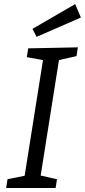

<svg xmlns="http://www.w3.org/2000/svg" viewBox="-20 -933 422 953"><path d="M359.8 -654.5 262.2 -632.5 274.5 -646.5 179.9 -49.2 173.2 -63.5 262.8 -43.5 256.1 0H10.6L17.3 -43.5L114.6 -63.2L100.5 -49.2L195.2 -646.2L205.9 -632.2L113.2 -649.5L119.9 -693L366.5 -698ZM161.6 -750 141.2 -789.8 353.1 -912.6 381.5 -846Z"/></svg>

Font: Bitter Thin
Style: Italic
Weight: 100
Italic angle: -9°
Designer: Sol Matas, and Bitter project Authors
Foundry: Sol Matas
Version: Version 2.002